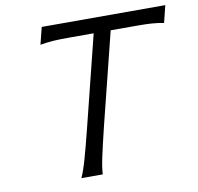

<svg xmlns="http://www.w3.org/2000/svg" viewBox="-78 -777 883 858"><g transform="rotate(-10 363.5 -348.0)"><path d="M726.6 -696.3 707.5 -618.7Q680.7 -624 653.1 -626Q625.5 -627.9 587.9 -627.9H466.8L362.8 -210.9Q341.8 -125 331.3 -75.7Q320.8 -26.4 320.3 0H223.1Q235.8 -26.9 250.5 -77.9Q265.1 -128.9 285.6 -210.9L389.6 -627.9H271Q233.4 -627.9 204.8 -626Q176.3 -624 146.5 -618.7L166 -696.3Z"/></g></svg>

Font: Lesson One Light
Style: Italic
Weight: 300
Italic angle: -14°
Designer: But Ko, Victor Gaultney, Annie Olsen, Julie Remington, Don Collingsworth, Eric Hays, Becca Hirsbrunner
Version: Version 1.100